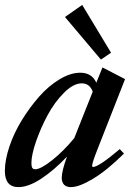

<svg xmlns="http://www.w3.org/2000/svg" viewBox="-29 -746 551 777"><path d="M379.4 -504.9 233.9 -677.2 303.7 -726.1 420.4 -532.7ZM45.9 11.2Q-9.3 11.2 -9.3 -54.2Q-9.3 -98.1 9 -152.8Q27.3 -207.5 59.1 -259.3Q90.8 -311 129.2 -354.7Q167.5 -398.4 211.9 -425Q256.3 -451.7 295.9 -451.7Q342.8 -451.7 360.8 -411.1L385.7 -473.1L477.1 -425.8L366.2 -143.6Q343.8 -86.9 343.8 -75.2Q343.8 -70.3 347.2 -70.3Q370.6 -70.3 455.6 -142.6L472.7 -124.5Q404.8 -57.1 348.1 -22.9Q291.5 11.2 258.3 11.2Q221.7 11.2 220.7 -26.4Q221.2 -55.2 242.2 -112.3Q189.9 -57.1 137.9 -22.9Q85.9 11.2 45.9 11.2ZM98.1 -85.9Q98.1 -72.8 101.6 -66.9Q105 -61 113.3 -61Q135.7 -61 181.4 -97.2Q227.1 -133.3 271.5 -187L346.2 -375Q334 -408.7 301.8 -408.7Q268.1 -408.7 230 -370.6Q191.9 -332.5 163.8 -280.3Q135.7 -228 116.9 -173.6Q98.1 -119.1 98.1 -85.9Z"/></svg>

Font: Elstob 10pt
Style: Bold Italic
Weight: 700
Italic angle: -20°
Designer: Peter S. Baker
Version: Version 1.015